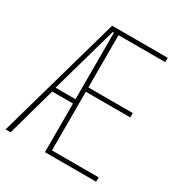

<svg xmlns="http://www.w3.org/2000/svg" viewBox="-168 -902 905 958"><g transform="rotate(30 285.0 -423.0)"><path d="M522 -66H227V-346H107L29 -66H0L202 -780H522V-755H253V-454H509V-429H253V-91H522ZM112 -371H227V-754H220Z"/></g></svg>

Font: Noto Sans Malayalam UI ExtraCondensed Thin
Style: Regular
Weight: 100
Width: 2
Designer: Jelle Bosma - Monotype Design Team
Foundry: Monotype Imaging Inc.
Version: Version 2.104; ttfautohint (v1.8.4.7-5d5b)